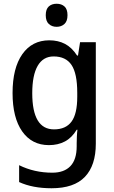

<svg xmlns="http://www.w3.org/2000/svg" viewBox="-20 -764 606 1024"><path d="M243 -549Q290 -549 326.5 -530Q363 -511 391 -468H396L407 -539H491V2Q491 118 433 179Q375 240 255 240Q154 240 82 207V117Q163 157 259 157Q322 157 355.5 122Q389 87 389 16V0Q389 -15 390 -36.5Q391 -58 393 -72H389Q363 -29 326 -9.5Q289 10 241 10Q150 10 98.5 -63Q47 -136 47 -268Q47 -401 99 -475Q151 -549 243 -549ZM266 -463Q210 -463 181 -413Q152 -363 152 -267Q152 -74 268 -74Q331 -74 361.5 -115.5Q392 -157 392 -248V-269Q392 -372 361.5 -417.5Q331 -463 266 -463ZM282 -744Q308 -744 324 -729.5Q340 -715 340 -683Q340 -651 323.5 -636Q307 -621 282 -621Q257 -621 240.5 -636Q224 -651 224 -683Q224 -715 240 -729.5Q256 -744 282 -744Z"/></svg>

Font: Noto Sans Kannada SemiCondensed Medium
Style: Regular
Weight: 500
Width: 4
Designer: Jelle Bosma - Monotype Design Team
Foundry: Monotype Imaging Inc.
Version: Version 2.005; ttfautohint (v1.8.4.7-5d5b)